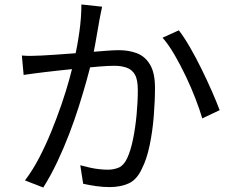

<svg xmlns="http://www.w3.org/2000/svg" viewBox="-20 -810 1040 861"><path d="M438 -780Q435 -767 432 -751.5Q429 -736 426 -721Q423 -703 417.5 -672Q412 -641 406 -606.5Q400 -572 392 -541Q382 -498 367 -444.5Q352 -391 333 -331Q314 -271 290 -208.5Q266 -146 237 -84.5Q208 -23 174 31L92 -1Q127 -47 156.5 -104Q186 -161 211 -222.5Q236 -284 256.5 -344Q277 -404 291 -455Q305 -506 313 -543Q327 -603 336 -667.5Q345 -732 345 -790ZM782 -674Q806 -643 832.5 -597Q859 -551 884.5 -499Q910 -447 931 -399Q952 -351 965 -316L887 -279Q876 -317 857 -366.5Q838 -416 813.5 -467.5Q789 -519 762.5 -564.5Q736 -610 709 -641ZM78 -561Q101 -559 122 -559.5Q143 -560 167 -561Q190 -562 225 -564.5Q260 -567 301.5 -570Q343 -573 383.5 -576.5Q424 -580 458.5 -582.5Q493 -585 513 -585Q558 -585 594.5 -571Q631 -557 653 -520Q675 -483 675 -416Q675 -357 669.5 -288.5Q664 -220 651 -158Q638 -96 617 -55Q594 -4 557 12.5Q520 29 471 29Q443 29 410 24.5Q377 20 353 14L340 -69Q362 -63 384.5 -58Q407 -53 428 -51Q449 -49 463 -49Q490 -49 512.5 -58.5Q535 -68 550 -100Q566 -134 576.5 -185.5Q587 -237 592.5 -295Q598 -353 598 -406Q598 -453 585 -475.5Q572 -498 548 -506.5Q524 -515 492 -515Q466 -515 423 -511.5Q380 -508 331.5 -503Q283 -498 241 -493.5Q199 -489 176 -486Q159 -484 132.5 -480.5Q106 -477 86 -474Z"/></svg>

Font: Noto Sans JP Thin
Style: Regular
Weight: 400
Version: Version 2.004-H2;hotconv 1.0.118;makeotfexe 2.5.65603